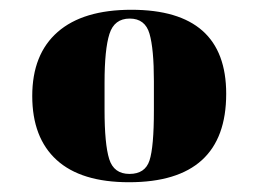

<svg xmlns="http://www.w3.org/2000/svg" viewBox="-20 -767 529 393"><path d="M295 -541V-601Q295 -667 286 -698Q277 -729 245.5 -729Q214 -729 204 -697.5Q194 -666 194 -598V-542Q194 -472 203.5 -441.5Q213 -411 245 -411Q277 -411 286 -438.5Q295 -466 295 -541ZM249 -747Q443 -747 443 -575Q443 -394 244 -394Q146 -394 96 -439.5Q46 -485 46 -570.5Q46 -656 98 -701.5Q150 -747 249 -747Z"/></svg>

Font: Abril Fatface
Style: Regular
Weight: 400
Designer: Veronika Burian, Jos Scaglione
Foundry: TypeTogether
Version: Version 1.001